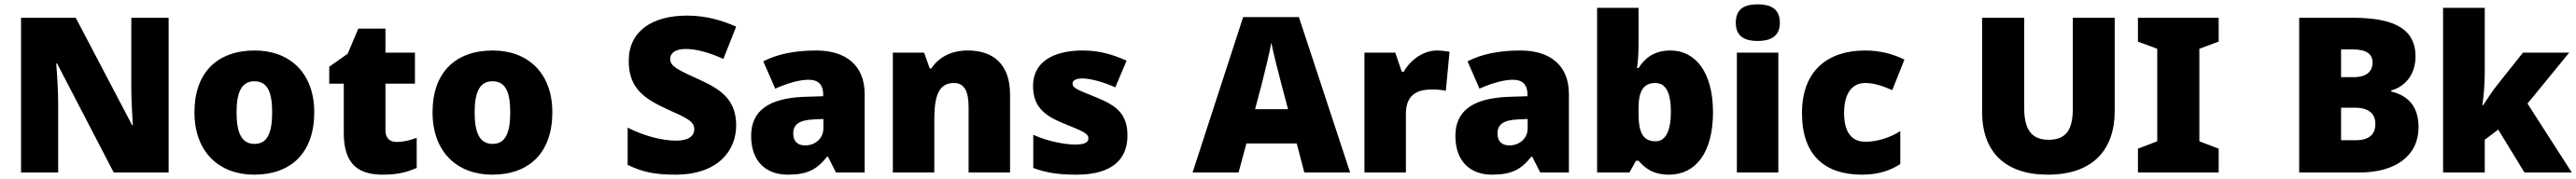

<svg xmlns="http://www.w3.org/2000/svg" viewBox="-20 -796 11870 826"><path d="M757 0V-714H585V-391C585 -342 589 -264 592 -218H589L329 -714H77V0H248V-322C248 -375 243 -457 239 -503H243L504 0Z M1428 -278C1428 -461 1313 -563 1154 -563C981 -563 876 -461 876 -278C876 -93 991 10 1151 10C1323 10 1428 -93 1428 -278ZM1070 -278C1070 -372 1094 -421 1152 -421C1212 -421 1234 -372 1234 -278C1234 -183 1212 -132 1153 -132C1093 -132 1070 -183 1070 -278Z M1808 -141C1775 -141 1756 -159 1756 -195V-410H1892V-553H1756V-664H1631L1582 -548L1497 -488V-410H1564V-182C1564 -32 1637 10 1745 10C1817 10 1858 -3 1900 -21V-160C1869 -149 1842 -141 1808 -141Z M2525 -278C2525 -461 2410 -563 2251 -563C2078 -563 1973 -461 1973 -278C1973 -93 2088 10 2248 10C2420 10 2525 -93 2525 -278ZM2167 -278C2167 -372 2191 -421 2249 -421C2309 -421 2331 -372 2331 -278C2331 -183 2309 -132 2250 -132C2190 -132 2167 -183 2167 -278Z M3372 -217C3372 -328 3312 -379 3208 -426C3102 -474 3068 -490 3068 -524C3068 -550 3090 -570 3140 -570C3191 -570 3252 -552 3313 -524L3372 -673C3313 -699 3239 -724 3146 -724C2986 -724 2877 -653 2877 -515C2877 -392 2944 -343 3050 -294C3143 -252 3179 -237 3179 -200C3179 -169 3153 -147 3096 -147C3032 -147 2949 -168 2872 -207V-35C2940 -3 2994 10 3092 10C3287 10 3372 -100 3372 -217Z M3741 -563C3641 -563 3561 -546 3497 -513L3552 -387C3606 -411 3662 -428 3706 -428C3747 -428 3773 -409 3773 -360V-352L3681 -349C3525 -342 3441 -287 3441 -169C3441 -48 3513 10 3609 10C3701 10 3744 -14 3791 -73H3795L3832 0H3964V-363C3964 -491 3881 -563 3741 -563ZM3730 -245 3774 -247V-204C3774 -157 3736 -125 3690 -125C3657 -125 3635 -142 3635 -180C3635 -220 3660 -242 3730 -245Z M4440 -563C4362 -563 4306 -532 4271 -480H4264L4238 -553H4094V0H4285V-242C4285 -352 4304 -413 4376 -413C4423 -413 4443 -375 4443 -302V0H4634V-360C4634 -502 4554 -563 4440 -563Z M5175 -170C5175 -267 5129 -307 5033 -346C4941 -383 4922 -390 4922 -411C4922 -426 4939 -434 4969 -434C5002 -434 5064 -418 5119 -393L5171 -516C5102 -547 5041 -563 4968 -563C4831 -563 4740 -508 4740 -400C4740 -309 4785 -266 4877 -228C4970 -190 4995 -181 4995 -157C4995 -138 4976 -129 4933 -129C4891 -129 4811 -142 4741 -174V-21C4805 3 4862 10 4941 10C5109 10 5175 -65 5175 -170Z M5990 0H6201L5965 -717H5708L5475 0H5687L5723 -134H5955ZM5884 -409 5915 -292H5763L5794 -409C5806 -456 5829 -550 5838 -599C5847 -550 5874 -447 5884 -409Z M6601 -563C6538 -563 6478 -519 6448 -465H6439L6409 -553H6267V0H6458V-272C6458 -372 6529 -383 6577 -383C6612 -383 6629 -380 6642 -377L6659 -557C6648 -559 6622 -563 6601 -563Z M6986 -563C6886 -563 6806 -546 6742 -513L6797 -387C6851 -411 6907 -428 6951 -428C6992 -428 7018 -409 7018 -360V-352L6926 -349C6770 -342 6686 -287 6686 -169C6686 -48 6758 10 6854 10C6946 10 6989 -14 7036 -73H7040L7077 0H7209V-363C7209 -491 7126 -563 6986 -563ZM6975 -245 7019 -247V-204C7019 -157 6981 -125 6935 -125C6902 -125 6880 -142 6880 -180C6880 -220 6905 -242 6975 -245Z M7530 -588V-760H7339V0H7488L7518 -54H7530C7558 -23 7593 10 7671 10C7791 10 7873 -89 7873 -278C7873 -463 7792 -563 7677 -563C7602 -563 7558 -527 7530 -482H7523C7527 -513 7530 -549 7530 -588ZM7607 -413C7656 -413 7679 -368 7679 -280C7679 -191 7654 -144 7609 -144C7550 -144 7530 -185 7530 -271V-298C7530 -377 7554 -413 7607 -413Z M8079 -776C8023 -776 7978 -759 7978 -691C7978 -625 8023 -607 8079 -607C8134 -607 8181 -625 8181 -691C8181 -759 8134 -776 8079 -776ZM8174 -553H7983V0H8174Z M8559 10C8635 10 8690 -9 8736 -39V-191C8687 -160 8630 -142 8575 -142C8517 -142 8477 -179 8477 -275C8477 -368 8516 -413 8574 -413C8616 -413 8653 -400 8699 -380L8755 -521C8703 -547 8642 -563 8574 -563C8407 -563 8283 -475 8283 -274C8283 -77 8391 10 8559 10Z M9724 -284V-714H9531V-296C9531 -194 9498 -151 9419 -151C9345 -151 9307 -194 9307 -295V-714H9113V-280C9113 -95 9219 10 9416 10C9622 10 9724 -104 9724 -284Z M10203 0V-110L10114 -144V-571L10203 -604V-714H9831V-604L9920 -571V-144L9831 -110V0Z M10823 -714H10574V0H10852C11020 0 11124 -79 11124 -209C11124 -323 11056 -359 10998 -374V-379C11051 -392 11110 -442 11110 -536C11110 -651 11029 -714 10823 -714ZM10825 -440H10767V-568H10821C10883 -568 10912 -547 10912 -508C10912 -470 10889 -440 10825 -440ZM10767 -299H10831C10903 -299 10925 -263 10925 -225C10925 -181 10902 -149 10835 -149H10767Z M11429 -461V-760H11237V0H11429V-151L11491 -198L11612 0H11830L11626 -318L11818 -553H11605L11481 -397C11463 -374 11437 -334 11422 -311H11418C11425 -356 11429 -416 11429 -461Z"/></svg>

Font: Noto Sans Arabic UI Bk
Style: Regular
Weight: 900
Designer: Monotype Design Team, Nadine Chahine and Nizar Qandah
Foundry: Monotype Imaging Inc.
Version: Version 2.010